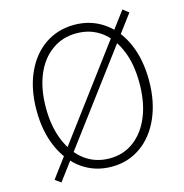

<svg xmlns="http://www.w3.org/2000/svg" viewBox="-113 -857 946 986"><g transform="rotate(-15 360.0 -364.5)"><path d="M62 2 625 -753 656 -729 93 24ZM65 -366Q65 -478 103 -563Q141 -648 209 -694.5Q277 -741 365 -741Q452 -741 520 -694.5Q588 -648 625.5 -563Q663 -478 663 -366Q663 -254 625 -168Q587 -82 519.5 -34.5Q452 13 365 13Q277 13 209 -34.5Q141 -82 103 -168Q65 -254 65 -366ZM495 -73Q551 -115 581.5 -190Q612 -265 612 -366Q612 -469 581 -541Q550 -616 494.5 -656Q439 -696 365 -696Q290 -696 235 -656Q177 -615 146 -540.5Q115 -466 115 -366Q115 -265 147 -189Q179 -113 235 -72Q291 -31 365 -31Q440 -31 495 -73Z"/></g></svg>

Font: Merged Yaku Han JP ExtraLight
Style: Regular
Weight: 250
Designer: Ryoko NISHIZUKA 西塚涼子 (kana, bopomofo & ideographs); Paul D. Hunt (Latin, Greek & Cyrillic); Sandoll Communications 산돌커뮤니
Foundry: Adobe
Version: Version 2.004